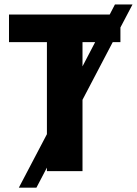

<svg xmlns="http://www.w3.org/2000/svg" viewBox="-20 -780 624 875"><path d="M413.6 -587.9 356 -477.5V-587.9ZM503.9 -759.8 480 -713.9H21V-587.9H193.8V-168.5L65.9 75.2H146L193.8 -16.1V0H356V-325.2L493.7 -587.9H528.8V-654.8L584 -759.8Z"/></svg>

Font: Avrile Sans
Style: Bold
Weight: 700
Designer: Monotype Design Team, Google (font), Stefan Peev (BGR Cyrillic), Cristiano Sobral (main changes)
Foundry: The Avrile Sans Project Authors
Version: Version 3.110